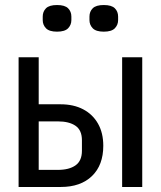

<svg xmlns="http://www.w3.org/2000/svg" viewBox="-20 -744 640 764"><path d="M54 0V-516H134V-329H221Q273 -329 311 -309Q349 -289 370 -252Q391 -215 391 -164Q391 -87 346 -43.5Q301 0 222 0ZM134 -68H210Q255 -68 280.5 -86Q306 -104 306 -144V-186Q306 -226 280.5 -243.5Q255 -261 210 -261H134ZM466 0V-516H546V0ZM207 -618Q176 -618 163 -631.5Q150 -645 150 -664V-678Q150 -698 163 -711Q176 -724 207 -724Q238 -724 251 -711Q264 -698 264 -678V-664Q264 -645 251 -631.5Q238 -618 207 -618ZM393 -618Q362 -618 349 -631.5Q336 -645 336 -664V-678Q336 -698 349 -711Q362 -724 393 -724Q424 -724 437 -711Q450 -698 450 -678V-664Q450 -645 437 -631.5Q424 -618 393 -618Z"/></svg>

Font: Lilex
Style: Regular
Weight: 400
Monospace: yes
Designer: Mike Abbink, Paul van der Laan, Pieter van Rosmalen, Mikhael Khrustik
Foundry: Mikhael Khrustik
Version: Version 2.510